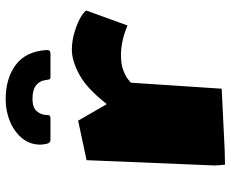

<svg xmlns="http://www.w3.org/2000/svg" viewBox="-86 -698 790 657"><g transform="rotate(-90 308.5 -370.0)"><path d="M73.2 5.4Q72.3 -2.9 71.3 -12Q70.3 -21 70.3 -30.3L88.4 -468.3L223.6 -497.1L280.3 -398.9Q332 -465.8 379.9 -492.2Q427.7 -518.6 466.3 -518.6Q493.2 -518.6 521 -511Q548.8 -503.4 570.6 -492.2Q592.3 -481 600.6 -469.7L549.3 -328.1Q519.5 -340.8 494.1 -345.7Q468.8 -350.6 448.2 -350.6Q416 -350.6 395 -342.3Q374 -334 364 -325.4Q354 -316.9 353.5 -316.9L333 -5.9L121.6 4.4ZM158.2 -591.8Q147 -591.8 144.3 -605.2Q141.6 -618.7 141.6 -626.5Q141.6 -662.1 163.3 -688.7Q185.1 -715.3 220.5 -730.2Q255.9 -745.1 296.9 -745.1Q367.7 -745.1 414.1 -710.9Q460.4 -676.8 465.3 -605.5Q465.8 -602.1 464.1 -596.9Q462.4 -591.8 450.7 -591.8H373.5Q365.7 -591.8 364.7 -596.4Q363.8 -601.1 363.3 -603.5Q358.4 -653.3 298.8 -653.3Q267.6 -653.3 255.4 -637.9Q243.2 -622.6 243.2 -606.9Q243.2 -602.1 242.2 -596.9Q241.2 -591.8 230 -591.8Z"/></g></svg>

Font: Seymour One
Style: Regular
Weight: 400
Designer: Vernon Adams
Foundry: Vernon Adams
Version: Version 1.100; ttfautohint (v1.8.4.7-5d5b);gftools[0.9.33]